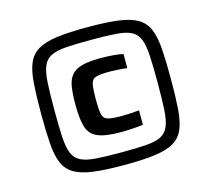

<svg xmlns="http://www.w3.org/2000/svg" viewBox="-101 -818 1045 947"><g transform="rotate(-15 421.5 -344.0)"><path d="M421 8Q326 8 265 0Q204 -8 168 -29Q132 -50 115.5 -89Q99 -128 94.5 -190.5Q90 -253 90 -344Q90 -435 94.5 -497.5Q99 -560 115.5 -599Q132 -638 168 -659Q204 -680 265 -688Q326 -696 421 -696Q516 -696 577.5 -688Q639 -680 675 -659Q711 -638 727.5 -599Q744 -560 748.5 -497.5Q753 -435 753 -344Q753 -253 748.5 -190.5Q744 -128 727.5 -89Q711 -50 675 -29Q639 -8 577.5 0Q516 8 421 8ZM421 -56Q499 -56 549 -59.5Q599 -63 626.5 -77Q654 -91 666.5 -121.5Q679 -152 682 -206Q685 -260 685 -344Q685 -428 682 -481.5Q679 -535 666.5 -565.5Q654 -596 626.5 -610Q599 -624 549 -627.5Q499 -631 421 -631Q344 -631 294.5 -627.5Q245 -624 217 -610Q189 -596 176.5 -565.5Q164 -535 161 -481.5Q158 -428 158 -344Q158 -260 161 -206Q164 -152 176.5 -121.5Q189 -91 217 -77Q245 -63 294.5 -59.5Q344 -56 421 -56ZM445 -153Q366 -153 327.5 -170.5Q289 -188 277 -229.5Q265 -271 265 -342Q265 -397 271 -433.5Q277 -470 295.5 -491.5Q314 -513 350 -522.5Q386 -532 445 -532Q474 -532 506.5 -529.5Q539 -527 559 -522V-450Q536 -453 511 -454.5Q486 -456 471 -456Q422 -456 400.5 -449.5Q379 -443 374 -418.5Q369 -394 369 -342Q369 -290 374 -266Q379 -242 400.5 -235.5Q422 -229 471 -229Q494 -229 519 -230.5Q544 -232 561 -234V-160Q539 -157 506 -155Q473 -153 445 -153Z"/></g></svg>

Font: Saira Expanded
Style: Bold
Weight: 700
Width: 7
Designer: Hector Gatti with collaboration of the Omnibus-Type team
Foundry: Omnibus-Type
Version: Version 1.100; ttfautohint (v1.8.3)